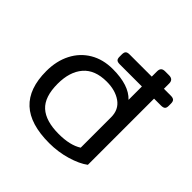

<svg xmlns="http://www.w3.org/2000/svg" viewBox="-179 -835 1005 1005"><g transform="rotate(45 323.0 -332.5)"><path d="M47 -241Q47 -316 76.5 -373.5Q106 -431 160 -463Q214 -495 286 -495Q406 -495 458 -439V-538H294Q278 -538 271.5 -544Q265 -550 265 -565V-582Q265 -598 271.5 -604.5Q278 -611 294 -611H458V-650Q458 -665 465 -672.5Q472 -680 488 -680H517Q548 -680 548 -650V-611H599Q615 -611 622 -604.5Q629 -598 629 -582V-565Q629 -550 622 -544Q615 -538 599 -538H548V-48Q512 -21 451 -3Q390 15 324 15Q184 15 115.5 -48.5Q47 -112 47 -241ZM458 -85V-310Q458 -367 416 -396.5Q374 -426 310 -426Q223 -426 179.5 -375.5Q136 -325 136 -236Q136 -139 183 -96.5Q230 -54 326 -54Q410 -54 458 -85Z"/></g></svg>

Font: Mitr Light
Style: Regular
Weight: 300
Designer: Thanarat Vachiruckul
Foundry: Cadson Demak
Version: Version 1.003